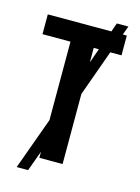

<svg xmlns="http://www.w3.org/2000/svg" viewBox="-125 -830 708 974"><g transform="rotate(15 229.5 -342.5)"><path d="M283 0H161V-32L122 75H62L161 -198V-610H14V-714H348L364 -760H425L408 -714H429V-610H370L283 -368ZM283 -610V-534L310 -610Z"/></g></svg>

Font: Avrile Sans Condensed SemiBold
Style: Regular
Weight: 600
Width: 3
Designer: Monotype Design Team
Foundry: Monotype Imaging Inc.
Version: Version 2.001;September 10, 2019;FontCreator 11.5.0.2425 64-